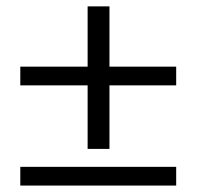

<svg xmlns="http://www.w3.org/2000/svg" viewBox="-20 -576 610 596"><path d="M43 -311V-369.1H252V-556.2H319.8V-369.1H526.9V-311H319.8V-113.8H252V-311ZM43 0V-58.1H526.9V0Z"/></svg>

Font: Heuristica
Style: Regular
Weight: 400
Version: Version 1.0.2